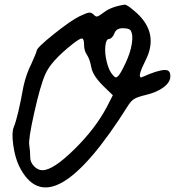

<svg xmlns="http://www.w3.org/2000/svg" viewBox="-20 -770 755 828"><path d="M399.9 -699.1C395.1 -697.7 389.5 -700.6 383.4 -707.6C377.3 -713.8 370.6 -716.4 363.6 -715.5C356.6 -714.7 343 -709.4 322.7 -699.7C299 -688.3 262.2 -662.8 212.5 -623.2C162.8 -583.6 138 -559.4 138 -550.6C138 -547.1 130.5 -528.6 115.5 -495.2C100.6 -466.2 89.2 -433.6 81.2 -397.6C65.4 -309.6 51.3 -250.6 39 -220.7C32.9 -205.8 32.2 -180.7 37 -145.5C41.9 -110.3 50 -80.4 61.4 -55.8C151.2 128.9 308.7 41.8 533.9 -317.1C541.8 -329.4 550.5 -338.4 560.2 -344.1C569.9 -349.8 586.2 -355.3 609.1 -360.6C641.6 -368.5 667.3 -379.7 686.3 -394.3C705.2 -408.8 714.6 -424.4 714.6 -441.1C714.6 -450.8 712.7 -457.8 708.7 -462.2C704.8 -466.6 697.9 -468.6 688.3 -468.1C678.6 -467.7 666.1 -465 650.7 -460.2C635.3 -455.4 615.7 -447.7 591.9 -437.1C590.2 -436.3 588.9 -435.8 588 -435.8C577.4 -438.5 584 -463.1 607.8 -509.7C646.5 -586.2 634.2 -654 570.8 -712.9C543.5 -737.5 526 -749.9 518.1 -749.9C480.2 -744.6 450.3 -733.6 428.3 -716.9C414.3 -706.3 404.7 -700.4 399.9 -699.1ZM355.8 -532.1C363.7 -519.8 369.8 -501.8 374.2 -478C378.6 -455.2 395.3 -429.2 424.4 -400.2L466.6 -359.3L441.6 -310.5C409 -248 362.2 -186.6 301 -126.4C239.8 -66.1 193.9 -36 163.1 -36C149.9 -36 137.8 -41.7 126.8 -53.2C115.8 -64.6 110.3 -77.4 110.3 -91.4C110.3 -109 109 -126.2 106.4 -142.9C102.9 -157.8 109.9 -204.7 127.5 -283.4C145.1 -362.1 160.9 -417.3 175 -449C190.8 -486.8 230 -530.4 292.4 -579.6C313.6 -596.4 327.2 -604.5 333.3 -604.1C339.5 -603.6 342.6 -594.2 342.6 -575.7C342.6 -559 347 -544.5 355.8 -532.1ZM548.3 -580.3C543.9 -553.4 534.7 -525.5 520.7 -496.5C512.7 -479.8 506.4 -467.3 501.5 -458.9C496.7 -450.6 492.1 -444.4 487.7 -440.4C483.3 -436.5 479.5 -435.4 476.5 -437.1C473.4 -438.9 469.7 -442.4 465.3 -447.7C454.7 -460 446.3 -478.7 440.2 -503.8C434.1 -528.8 432.1 -551.5 434.3 -571.7C436.5 -592 442 -602.1 450.8 -602.1C454.2 -602.1 458.2 -604.2 462.7 -608.7C467 -613.1 470.6 -618.8 473.2 -625.8C478.5 -640.8 490.3 -648.3 508.8 -648.3C527.3 -648.3 538.7 -645.1 543.1 -639C551 -626.7 552.8 -607.1 548.3 -580.3Z"/></svg>

Font: Beth Ellen
Style: Regular
Weight: 400
Version: Version 1.015;Fontself Maker 2.1.2